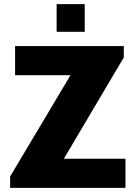

<svg xmlns="http://www.w3.org/2000/svg" viewBox="-20 -909 660 929"><path d="M579 -686V-631L289 -141H587V0H29V-55L321 -545H53V-686ZM390 -755H254V-889H390Z"/></svg>

Font: Chivo ExtraBold
Style: Regular
Weight: 800
Designer: Hector Gatti
Foundry: Omnibus-Type
Version: Version 1.007